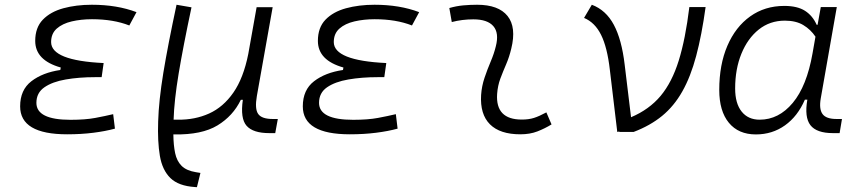

<svg xmlns="http://www.w3.org/2000/svg" viewBox="-20 -547 3556 796"><path d="M258.3 9.8Q63.5 9.8 63.5 -106Q63.5 -174.3 110.1 -210.2Q156.7 -246.1 230 -256.8L231.9 -267.1Q126 -296.9 126 -377.4Q126 -432.6 157.5 -465.3Q189 -498 242.4 -512.7Q295.9 -527.3 360.8 -527.3Q465.3 -527.3 545.9 -496.6L516.1 -441.4Q450.2 -467.3 361.3 -467.3Q316.4 -467.3 277.6 -458.3Q238.8 -449.2 215.3 -428.5Q191.9 -407.7 191.9 -372.6Q191.9 -295.9 409.7 -285.6L401.4 -227.1H374Q307.6 -227.1 252.4 -217.5Q197.3 -208 164.1 -185.1Q130.9 -162.1 130.9 -120.6Q130.9 -50.3 272.5 -50.3Q333.5 -50.3 375 -58.1Q416.5 -65.9 449.2 -73.7L456.5 -13.7Q417 -2.9 366.9 3.4Q316.9 9.8 258.3 9.8Z M796.4 229 788.6 228.5Q720.2 224.1 686.5 191.2Q652.8 158.2 642.8 99.1Q632.8 40 635.7 -43.5Q638.2 -129.4 657.2 -245.4Q676.3 -361.3 711.9 -527.3L773.9 -516.6Q739.3 -354 720.7 -242.2Q702.1 -130.4 699.7 -50.8H716.8Q788.1 -49.8 846.9 -76.4Q905.8 -103 947.5 -163.1Q989.3 -223.1 1009.3 -323.2L1043.9 -517.1H1110.4L1044.9 -148.9Q1035.6 -95.7 1050.3 -74.7Q1064.9 -53.7 1110.8 -53.7H1131.8L1121.1 4.9H1096.7Q1029.3 4.9 1002.4 -25.4Q975.6 -55.7 986.8 -133.3H978.5Q946.3 -66.4 881.6 -27.1Q816.9 12.2 702.6 10.3H698.7Q699.2 55.2 706.1 87.9Q712.9 120.6 732.9 140.6Q752.9 160.6 793 167L811 169.9Z M1430.2 9.8Q1235.4 9.8 1235.4 -106Q1235.4 -174.3 1282 -210.2Q1328.6 -246.1 1401.9 -256.8L1403.8 -267.1Q1297.9 -296.9 1297.9 -377.4Q1297.9 -432.6 1329.3 -465.3Q1360.8 -498 1414.3 -512.7Q1467.8 -527.3 1532.7 -527.3Q1637.2 -527.3 1717.8 -496.6L1688 -441.4Q1622.1 -467.3 1533.2 -467.3Q1488.3 -467.3 1449.5 -458.3Q1410.6 -449.2 1387.2 -428.5Q1363.8 -407.7 1363.8 -372.6Q1363.8 -295.9 1581.5 -285.6L1573.2 -227.1H1545.9Q1479.5 -227.1 1424.3 -217.5Q1369.1 -208 1335.9 -185.1Q1302.7 -162.1 1302.7 -120.6Q1302.7 -50.3 1444.3 -50.3Q1505.4 -50.3 1546.9 -58.1Q1588.4 -65.9 1621.1 -73.7L1628.4 -13.7Q1588.9 -2.9 1538.8 3.4Q1488.8 9.8 1430.2 9.8Z M2245.1 -81.1 2266.6 -31.2Q2238.8 -14.2 2208 -2.2Q2177.2 9.8 2137.2 9.8Q2052.7 9.8 2011.2 -31.7Q1969.7 -73.2 1974.6 -153.3Q1977.1 -189.9 1988.8 -224.6Q2000.5 -259.3 2014.4 -292Q2028.3 -324.7 2035.6 -355Q2049.8 -410.2 2025.4 -438.5Q2001 -466.8 1942.4 -466.8Q1896 -466.8 1853 -455.6L1842.8 -513.7Q1871.6 -522 1900.4 -524.7Q1929.2 -527.3 1958 -527.3Q2046.9 -527.3 2084.2 -480.7Q2121.6 -434.1 2099.6 -345.2Q2091.3 -310.5 2078.4 -280.5Q2065.4 -250.5 2054.4 -221.2Q2043.5 -191.9 2041 -157.7Q2033.7 -51.3 2143.1 -51.3Q2171.9 -51.3 2193.6 -58.1Q2215.3 -64.9 2245.1 -81.1Z M2539.1 0 2508.3 -257.8Q2497.6 -351.1 2471.9 -402.6Q2446.3 -454.1 2401.4 -472.7L2433.6 -527.3Q2492.2 -505.4 2524.9 -444.1Q2557.6 -382.8 2569.8 -278.8L2596.2 -61Q2671.4 -92.8 2718.8 -149.4Q2766.1 -206.1 2793.9 -295.7Q2821.8 -385.3 2837.9 -517.6H2905.3Q2889.2 -400.9 2866.2 -314.9Q2843.3 -229 2808.8 -168Q2774.4 -106.9 2724.9 -66.4Q2675.3 -25.9 2606.9 0H2546.9L2548.3 -2Z M3369.6 -444.3 3382.8 -517.6H3449.2L3382.8 -139.6Q3375 -95.2 3389.9 -74.5Q3404.8 -53.7 3447.8 -53.7H3470.7L3460.9 4.9H3433.6Q3365.2 4.9 3339.8 -28.1Q3314.5 -61 3327.1 -133.8H3316.9Q3287.1 -64.9 3234.4 -27.3Q3181.6 10.3 3113.8 10.3Q3041.5 10.3 3001.7 -38.1Q2961.9 -86.4 2961.9 -174.3Q2961.9 -278.8 2995.6 -357.2Q3029.3 -435.5 3090.1 -479Q3150.9 -522.5 3231.9 -522.5Q3285.6 -522.5 3317.4 -502.2Q3349.1 -481.9 3365.7 -444.3ZM3233.9 -461.4Q3171.9 -461.4 3125.7 -424.6Q3079.6 -387.7 3053.7 -324.2Q3027.8 -260.7 3027.8 -180.2Q3027.8 -118.2 3054.7 -84.5Q3081.5 -50.8 3129.4 -50.8Q3208.5 -50.8 3266.6 -120.4Q3324.7 -189.9 3348.6 -325.7L3360.8 -395Q3340.8 -424.8 3310.3 -443.1Q3279.8 -461.4 3233.9 -461.4Z"/></svg>

Font: Cascadia Mono Light
Style: Italic
Weight: 300
Italic angle: -10°
Monospace: yes
Designer: Aaron Bell
Foundry: Saja Typeworks
Version: Version 2404.023; ttfautohint (v1.8.4)